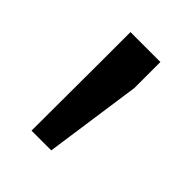

<svg xmlns="http://www.w3.org/2000/svg" viewBox="-93 -808 339 339"><g transform="rotate(45 76.0 -638.5)"><path d="M114.3 -696.8 88.4 -515.1H39.1L39.6 -690.4V-761.7H114.3Z"/></g></svg>

Font: Franco
Style: Regular
Weight: 400
Designer: Google
Version: Version 1.200311; 2013